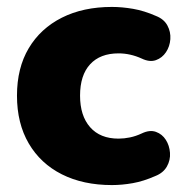

<svg xmlns="http://www.w3.org/2000/svg" viewBox="-20 -523 524 554"><path d="M303 11Q220 11 158.5 -20Q97 -51 63 -109Q29 -167 29 -247Q29 -327 63 -384Q97 -441 158.5 -472Q220 -503 303 -503Q332 -503 364 -497.5Q396 -492 430 -477Q453 -468 463 -449.5Q473 -431 471.5 -410Q470 -389 459 -372.5Q448 -356 430 -349.5Q412 -343 389 -354Q356 -369 322 -369Q269 -369 240 -337.5Q211 -306 211 -247Q211 -189 240 -156Q269 -123 322 -123Q338 -123 355 -126.5Q372 -130 389 -138Q412 -149 430 -142.5Q448 -136 458.5 -119.5Q469 -103 470.5 -82Q472 -61 461.5 -42.5Q451 -24 428 -15Q394 0 363 5.5Q332 11 303 11Z"/></svg>

Font: Chiron GoRound TC H
Style: Regular
Weight: 900
Designer: Ryoko NISHIZUKA 西塚涼子 (kana, bopomofo & ideographs); Paul D. Hunt (Latin, Greek & Cyrillic); Sandoll Communications 산돌커뮤니
Foundry: Adobe
Version: Version 1.000;hotconv 1.1.1;makeotfexe 2.6.0